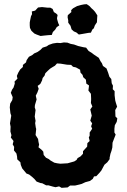

<svg xmlns="http://www.w3.org/2000/svg" viewBox="-20 -885 610 923"><path d="M276 18 264 11 247 15 234 12 213 6H202L183 -4L175 -5L156 -12L145 -25L134 -35L120 -46L107 -51L93 -68L87 -75L80 -92L78 -105L63 -119L62 -133L59 -147L47 -162L48 -179L41 -191L45 -207L32 -224L35 -235L30 -253L31 -276L28 -292L31 -310L34 -329L30 -341L27 -369L29 -387L39 -404L41 -418L32 -439L38 -454L45 -464L51 -483L50 -493L64 -507L61 -520L68 -536L77 -551L90 -563V-573L105 -585L108 -596L119 -612L136 -621L144 -628L160 -635L173 -644L185 -656L204 -662L214 -669L234 -676L254 -679L271 -678L287 -681L304 -680L320 -674L336 -671L355 -664L381 -658L394 -656L406 -640L422 -630L431 -623L455 -607L463 -591L470 -581L475 -568L492 -556L500 -535L506 -516L515 -505L517 -485L523 -473L522 -456L531 -447V-427L534 -402L537 -391L543 -372L534 -356L535 -325L544 -316L541 -299L532 -283L530 -266V-248L536 -238L529 -220L521 -199L520 -176L516 -160L511 -146L507 -127V-120L496 -105L482 -93L474 -78L467 -65L457 -53L443 -38L432 -37L426 -25L412 -15L390 -9L373 -1L362 2L345 6L340 7H317L305 16ZM270 -98 305 -100 337 -109 348 -116 353 -125 367 -133 379 -146V-158L387 -167L399 -180L400 -197L411 -207L407 -225L411 -232V-248L423 -266L418 -278L423 -292L414 -305L421 -329L414 -359L424 -373L417 -390L418 -404V-413L417 -434L405 -450L408 -474L395 -483L393 -502L380 -514L377 -525L367 -536L365 -550L345 -561L331 -564L322 -573L302 -574L271 -579L254 -580L244 -569L232 -562L221 -555L209 -544L198 -533L194 -521L185 -510L182 -498L174 -482L161 -472L166 -458L160 -441L152 -425L156 -407L148 -380L147 -369L151 -356L147 -325L151 -304L149 -293L152 -272L154 -265L151 -236L163 -217L165 -203L168 -190L165 -177L181 -164L188 -156L190 -140L201 -127L215 -120L222 -114L241 -103L255 -100ZM359 -719 347 -729 335 -734 324 -744 319 -761 308 -776V-787L305 -802L306 -812L323 -827L322 -836L331 -845L351 -856L369 -861L384 -864L397 -865L411 -855L419 -846L429 -837L437 -828L448 -811L447 -797L446 -778L436 -763L431 -749L424 -743L417 -728L405 -727L394 -725L377 -722ZM175 -712 156 -719 145 -724 131 -737 124 -751 123 -763V-777L125 -788L129 -807L134 -817L133 -830L149 -834L163 -849L182 -851L210 -848H222L233 -842L239 -827L250 -820L257 -813L254 -798L255 -791L260 -774L265 -763L253 -755L245 -742L234 -731L229 -717L212 -716L192 -714Z"/></svg>

Font: Winky Rough Medium
Style: Regular
Weight: 500
Designer: Simon Atzbach
Foundry: typofactur
Version: Version 1.206; ttfautohint (v1.8.4.7-5d5b)